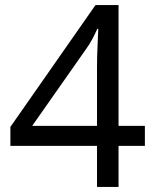

<svg xmlns="http://www.w3.org/2000/svg" viewBox="-20 -738 612 758"><path d="M552 -162H448V0H363V-162H21V-237L357 -718H448V-241H552ZM363 -466Q363 -518 365 -554.5Q367 -591 368 -624H364Q356 -605 344 -583Q332 -561 321 -546L107 -241H363Z"/></svg>

Font: Noto Sans Ugaritic
Style: Regular
Weight: 400
Designer: Monotype Design Team
Foundry: Monotype Imaging Inc.
Version: Version 2.001; ttfautohint (v1.8.4.7-5d5b)